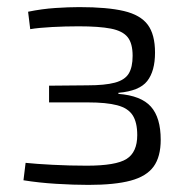

<svg xmlns="http://www.w3.org/2000/svg" viewBox="-20 -512 527 540"><path d="M203 -492Q282 -492 328.5 -481Q375 -470 395.5 -442.5Q416 -415 416 -364Q416 -312 394 -284Q372 -256 313 -251V-248Q377 -243 404.5 -212Q432 -181 432 -119Q432 -71 412 -43.5Q392 -16 347.5 -4Q303 8 229 8Q187 8 138 5Q89 2 46 -5L52 -54Q80 -51 128 -48.5Q176 -46 224 -46Q306 -46 336 -65Q366 -84 366 -132Q366 -168 353 -188Q340 -208 309.5 -216Q279 -224 227 -224H118V-271L226 -272Q275 -272 303 -279.5Q331 -287 342 -305Q353 -323 353 -355Q353 -390 339 -407.5Q325 -425 292 -431.5Q259 -438 201 -438Q164 -438 126.5 -436Q89 -434 65 -430L59 -479Q98 -487 135.5 -489.5Q173 -492 203 -492Z"/></svg>

Font: Exo 2 Light
Style: Regular
Weight: 300
Designer: Natanael Gama
Foundry: Natanael Gama
Version: Version 2.010